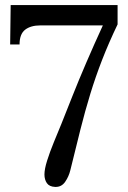

<svg xmlns="http://www.w3.org/2000/svg" viewBox="-20 -720 504 756"><path d="M197 16Q174 15 164.5 1Q155 -13 155 -33Q155 -54 165.5 -87.5Q176 -121 192 -160Q208 -199 222 -233Q240 -278 264.5 -340Q289 -402 320 -474Q351 -546 385 -620H139Q101 -620 79 -603Q57 -586 57 -545H20L22 -700H443V-624Q408 -551 382 -484Q356 -417 335.5 -350Q315 -283 296.5 -209.5Q278 -136 257 -50Q251 -25 236.5 -4Q222 17 197 16Z"/></svg>

Font: Lora Medium
Style: Regular
Weight: 500
Designer: Olga Karpushina, Alexei Vanyashin (Cyrillic)
Foundry: Cyreal
Version: Version 3.004